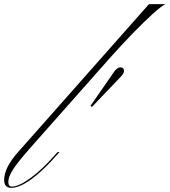

<svg xmlns="http://www.w3.org/2000/svg" viewBox="-87 -894 815 923"><path d="M-33 9Q-67 9 -67 -29Q-67 -88 0 -163L629 -874H708Q688 -864 647 -827Q606 -790 552.5 -735Q499 -680 441 -615L55 -179Q-2 -114 -24.5 -79Q-47 -44 -47 -19Q-47 3 -30 3Q3 3 59.5 -38Q116 -79 179 -151L190 -163H199L191 -154Q122 -75 64.5 -33Q7 9 -33 9ZM355 -380 348 -385 458 -544Q475 -570 491 -570Q509 -570 509 -553Q509 -545 503 -536.5Q497 -528 481 -512Z"/></svg>

Font: Ballet 24pt
Style: Regular
Weight: 400
Designer: Maximiliano R. Sproviero
Foundry: Omnibus-Type
Version: Version 1.100